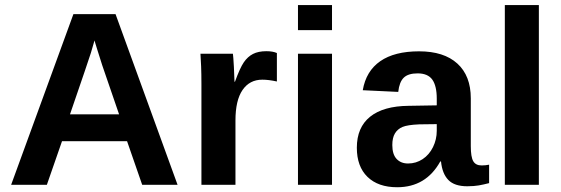

<svg xmlns="http://www.w3.org/2000/svg" viewBox="-20 -745 2263 774"><path d="M553.2 0 492.2 -175.8H230L168.9 0H24.9L275.9 -688H445.8L695.8 0ZM360.8 -582 357.9 -571.3Q353 -553.7 346.2 -531.2Q339.4 -508.8 262.2 -284.2H460L392.1 -481.9L371.1 -548.3Z M792 0V-404.3Q792 -447.8 790.8 -476.8Q789.6 -505.9 788.1 -528.3H918.9Q920.4 -519.5 922.9 -474.9Q925.3 -430.2 925.3 -415.5H927.2Q947.3 -471.2 962.9 -493.9Q978.5 -516.6 1000 -527.6Q1021.5 -538.6 1053.7 -538.6Q1080.1 -538.6 1096.2 -531.2V-416.5Q1063 -423.8 1037.6 -423.8Q986.3 -423.8 957.8 -382.3Q929.2 -340.8 929.2 -259.3V0Z M1181.2 -623.5V-724.6H1318.4V-623.5ZM1181.2 0V-528.3H1318.4V0Z M1581.1 9.8Q1504.4 9.8 1461.4 -32Q1418.5 -73.7 1418.5 -149.4Q1418.5 -231.4 1471.9 -274.4Q1525.4 -317.4 1627 -318.4L1740.7 -320.3V-347.2Q1740.7 -398.9 1722.7 -424.1Q1704.6 -449.2 1663.6 -449.2Q1625.5 -449.2 1607.7 -431.9Q1589.8 -414.6 1585.4 -374.5L1442.4 -381.3Q1455.6 -458.5 1512.9 -498.3Q1570.3 -538.1 1669.4 -538.1Q1769.5 -538.1 1823.7 -488.8Q1877.9 -439.5 1877.9 -348.6V-156.2Q1877.9 -111.8 1887.9 -95Q1897.9 -78.1 1921.4 -78.1Q1937 -78.1 1951.7 -81.1V-6.8Q1939.5 -3.9 1929.7 -1.5Q1919.9 1 1910.2 2.4Q1900.4 3.9 1889.4 4.9Q1878.4 5.9 1863.8 5.9Q1812 5.9 1787.4 -19.5Q1762.7 -44.9 1757.8 -94.2H1754.9Q1697.3 9.8 1581.1 9.8ZM1740.7 -244.6 1670.4 -243.7Q1622.6 -241.7 1602.5 -233.2Q1582.5 -224.6 1572 -207Q1561.5 -189.5 1561.5 -160.2Q1561.5 -122.6 1578.9 -104.2Q1596.2 -85.9 1625 -85.9Q1657.2 -85.9 1683.8 -103.5Q1710.4 -121.1 1725.6 -152.1Q1740.7 -183.1 1740.7 -217.8Z M2015.1 0V-724.6H2152.3V0Z"/></svg>

Font: Arial
Style: Bold
Weight: 700
Designer: Steve Matteson
Foundry: Ascender Corporation
Version: Version 2.00.3